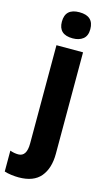

<svg xmlns="http://www.w3.org/2000/svg" viewBox="-190 -814 615 1102"><g transform="rotate(15 117.0 -263.0)"><path d="M53 -688Q53 -611 137 -611Q175 -611 198.5 -629.5Q222 -648 222 -688Q222 -766 137 -766Q53 -766 53 -688ZM44 240Q133 240 174.5 190Q216 140 216 54V-549H58V35Q58 113 8 113Q-16 113 -41 104V228Q-23 234 0.5 237Q24 240 44 240Z"/></g></svg>

Font: Noto Sans Display SemiCondensed Extra
Style: Regular
Weight: 800
Width: 4
Designer: Monotype Design Team
Foundry: Monotype Imaging Inc.
Version: Version 1.900